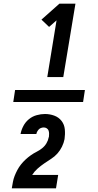

<svg xmlns="http://www.w3.org/2000/svg" viewBox="-20 -868 540 1056"><path d="M437 -307H53L63 -373H447ZM240 -444 291 -756 250 -720 208 -760 307 -848H395L328 -444ZM45 168V167Q48 150 51 133Q54 116 60.5 99.5Q67 83 75.5 67Q84 51 95.5 36.5Q107 22 120.5 9.5Q134 -3 149.5 -14Q165 -25 181 -33Q197 -41 211.5 -52.5Q226 -64 235.5 -80Q245 -96 248 -113L249 -115Q250 -124 250 -132.5Q250 -141 247.5 -149Q245 -157 237.5 -162Q230 -167 221 -167Q214 -167 206.5 -164.5Q199 -162 194 -157Q189 -152 185 -145Q181 -138 180 -131H93Q97 -153 108.5 -175Q120 -197 139 -212.5Q158 -228 181.5 -234.5Q205 -241 227 -241Q254 -241 278.5 -232Q303 -223 318.5 -203Q334 -183 336.5 -156.5Q339 -130 335 -103Q331 -82 321 -61.5Q311 -41 296 -24Q281 -7 261.5 5.5Q242 18 223 31Q204 44 186.5 59.5Q169 75 157 94H300L288 168Z"/></svg>

Font: Iosevka Extrabold
Style: Italic
Weight: 800
Italic angle: -9°
Monospace: yes
Designer: Belleve Invis
Foundry: Belleve Invis
Version: Version 32.5.0; ttfautohint (v1.8.4)